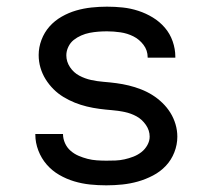

<svg xmlns="http://www.w3.org/2000/svg" viewBox="-20 -548 640 576"><path d="M299 8Q274 8 250 5.5Q226 3 202.5 -4Q179 -11 157.5 -23.5Q136 -36 120 -54.5Q104 -73 95 -96.5Q86 -120 86 -144V-146H169Q169 -132 175 -118.5Q181 -105 192 -95.5Q203 -86 216 -80.5Q229 -75 242.5 -71.5Q256 -68 270.5 -67Q285 -66 299 -66Q313 -66 326.5 -66.5Q340 -67 353.5 -70Q367 -73 380 -78Q393 -83 404 -91.5Q415 -100 422 -112.5Q429 -125 429 -138Q429 -157 417.5 -173.5Q406 -190 389.5 -199Q373 -208 354 -212Q335 -216 316 -217.5Q297 -219 278 -221.5Q259 -224 240.5 -228.5Q222 -233 204.5 -240Q187 -247 170.5 -257Q154 -267 140.5 -280.5Q127 -294 117 -310Q107 -326 101.5 -344.5Q96 -363 96 -383Q96 -406 104.5 -428.5Q113 -451 128.5 -468.5Q144 -486 165 -498Q186 -510 208.5 -516.5Q231 -523 254.5 -525.5Q278 -528 301 -528Q325 -528 348.5 -525.5Q372 -523 395 -515.5Q418 -508 438.5 -495.5Q459 -483 474.5 -465Q490 -447 498 -424Q506 -401 506 -378V-375H423V-376Q423 -397 410.5 -413.5Q398 -430 380 -439Q362 -448 341.5 -451Q321 -454 301 -454Q288 -454 275 -453Q262 -452 249 -449.5Q236 -447 223.5 -441.5Q211 -436 201 -428Q191 -420 185 -407.5Q179 -395 179 -382Q179 -363 190 -346.5Q201 -330 218 -321Q235 -312 253.5 -308Q272 -304 291 -302.5Q310 -301 329 -298.5Q348 -296 366.5 -291.5Q385 -287 403 -280Q421 -273 437 -263Q453 -253 467 -239.5Q481 -226 491 -210Q501 -194 506.5 -175.5Q512 -157 512 -138Q512 -114 503 -91Q494 -68 477.5 -50.5Q461 -33 439 -21.5Q417 -10 394 -3.5Q371 3 347 5.5Q323 8 299 8Z"/></svg>

Font: Iosevka Aile
Style: Regular
Weight: 400
Designer: Belleve Invis
Foundry: Belleve Invis
Version: Version 28.0.1; ttfautohint (v1.8.4)